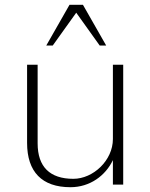

<svg xmlns="http://www.w3.org/2000/svg" viewBox="-20 -770 627 801"><path d="M494 -500H451V-190C451 -101 369 -24 286 -24C188 -24 137 -74 137 -172V-500H93V-174C93 -53 155 11 274 11C355 11 420 -37 451 -102V0H494ZM173 -580H200L298 -717L396 -580H423L326 -750H270Z"/></svg>

Font: Perun ExtraLight
Style: Regular
Weight: 200
Foundry: Copyright (c) Stefan Peev, Context Ltd, 2016
Version: Version 1.089